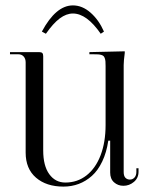

<svg xmlns="http://www.w3.org/2000/svg" viewBox="-20 -684 554 711"><path d="M17 0ZM135 -567Q187 -664 250 -664Q284.8 -664 315.5 -637Q346.2 -610 365 -567L353 -559Q301.2 -634 250 -634Q225.8 -634 201.2 -615.8Q176.8 -597.5 150 -559ZM75 -119V-453Q75 -466.5 67.6 -474.8Q60.2 -483 48 -483H17V-491H125Q133.2 -491 136.6 -487.6Q140 -484.2 140 -476V-127Q140 -70 162.5 -39Q185 -8 222 -8Q266.5 -8 300.4 -34.5Q334.2 -61 352.6 -109.2Q371 -157.5 371 -221V-439Q371 -449.8 370.5 -456.2Q370 -462.8 368.1 -468.1Q366.2 -473.5 363.6 -476.1Q361 -478.8 355.4 -480.5Q349.8 -482.2 343.4 -482.6Q337 -483 326 -483H311V-491L442 -494V-488Q438 -458 438 -443V-47Q438 -32.2 444.5 -25.6Q451 -19 461 -19Q471.2 -19 478.1 -26.6Q485 -34.2 485 -48V-61H493V-48Q493 -24.8 475.9 -10.4Q458.8 4 437 4Q416.8 4 402.4 -8.8Q388 -21.5 388 -45V-163H381Q374.5 -119.2 358.6 -86Q342.8 -52.8 320.4 -32.8Q298 -12.8 271.5 -2.9Q245 7 215 7Q151.8 7 113.4 -26Q75 -59 75 -119Z"/></svg>

Font: FogtwoNo5
Style: Regular
Weight: 400
Designer: gluk (gluksza@wp.pl)
Foundry: gluk (gluksza@wp.pl)
Version: Version 0.87